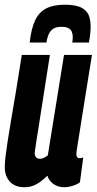

<svg xmlns="http://www.w3.org/2000/svg" viewBox="-22 -774 405 804"><path d="M80.4 10Q40.1 10 19 -13.7Q-2 -37.4 -2 -73.8Q-2 -91 1 -117.2Q4 -143.3 9.8 -181Q15.7 -218.7 24.3 -270.1Q33 -321.5 44.5 -389.5Q56 -457.4 69.3 -544H187Q176.5 -478 168.3 -425Q160 -371.9 153.4 -329.4Q146.8 -286.9 141.4 -252.7Q135.9 -218.5 131.4 -190Q126.9 -161.5 123.4 -135.8Q122.7 -124.9 127.9 -117.1Q133.1 -109.2 143.9 -109.2Q150.3 -109.2 155.5 -110.6Q160.6 -112 166.4 -115.5Q172.2 -119 178.2 -123.4L246.1 -544H363.1Q343.9 -425.4 331.7 -349Q319.5 -272.5 312.6 -228.5Q305.6 -184.4 302.3 -164.2Q299 -143.9 298.4 -137.7Q297.7 -131.5 297.7 -129.2Q297.7 -121.2 300.7 -116.5Q303.6 -111.7 311 -111.7Q313.9 -111.7 318.2 -112.3Q322.5 -112.9 326.6 -114.8L312.7 -10.5Q300.9 -1.6 282.1 4.2Q263.2 10 246.7 10Q220.8 10 201.7 -3.7Q182.6 -17.3 176.4 -38.2Q159.6 -21.9 144.6 -11.2Q129.5 -0.5 114.1 4.7Q98.6 10 80.4 10ZM249.9 -754.3Q282.1 -754.3 306.3 -747Q330.5 -739.7 344 -720.2Q357.5 -700.7 357.5 -663.1Q357.5 -648.7 355.6 -631.2Q353.7 -613.7 350.3 -595.9H280.7Q281.7 -603.5 282.2 -608.3Q282.7 -613.1 282.7 -619.1Q282.7 -631.3 278.6 -641.1Q274.5 -650.9 264.3 -656.3Q254.1 -661.7 235.3 -661.7Q212.5 -661.7 200.1 -653Q187.7 -644.3 181.4 -629.4Q175.1 -614.5 172.5 -595.9H102.3Q108.7 -654.7 125.4 -689.4Q142.1 -724.1 172.5 -739.2Q202.9 -754.3 249.9 -754.3Z"/></svg>

Font: Georama ExtraCondensed Thin
Style: Italic
Weight: 100
Width: 2
Italic angle: -9°
Designer: Jean-Baptiste Levee
Foundry: Production Type
Version: Version 1.001